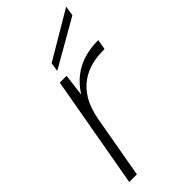

<svg xmlns="http://www.w3.org/2000/svg" viewBox="-225 -749 798 798"><g transform="rotate(-45 174.5 -350.0)"><path d="M19 0 107 -496H147L135 -400H136Q160 -437 191 -461Q222 -485 260.5 -496.5Q299 -508 345 -508L337 -463H324Q294 -463 261 -455Q228 -447 198 -426.5Q168 -406 146 -370Q124 -334 113 -277L64 0ZM134 -538 140 -577 348 -700H349L342 -657Z"/></g></svg>

Font: DM Sans 28pt ExtraLight
Style: Italic
Weight: 250
Italic angle: -10°
Version: Version 4.004;gftools[0.9.30]